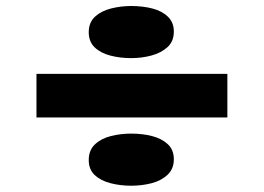

<svg xmlns="http://www.w3.org/2000/svg" viewBox="-20 -583 861 627"><path d="M99.1 -199.5V-341.7H722.5V-199.5ZM408.4 23.5Q372.3 23.5 340.6 15.2Q308.9 7 289.3 -11.3Q269.8 -29.6 269.8 -60.6Q269.8 -92.5 290.3 -111.8Q310.9 -131.1 342.9 -138.9Q374.8 -146.7 408.4 -146.7Q445.6 -146.7 477.1 -138.5Q508.5 -130.3 528.1 -112Q547.7 -93.7 547.7 -62.6Q547.7 -31.3 526.8 -11.9Q506 7.4 474.3 15.5Q442.6 23.5 408.4 23.5ZM408.4 -393.2Q372.3 -393.2 340.6 -401.4Q308.9 -409.6 289.3 -428.2Q269.8 -446.8 269.8 -477.9Q269.8 -509.7 290.3 -528.6Q310.9 -547.4 342.9 -555.4Q374.8 -563.4 408.4 -563.4Q445.6 -563.4 477.1 -555.4Q508.5 -547.5 528.1 -528.7Q547.7 -509.9 547.7 -479.9Q547.7 -448 527.1 -429.2Q506.5 -410.4 474.9 -401.8Q443.2 -393.2 408.4 -393.2Z"/></svg>

Font: Lexend Tera
Style: Regular
Weight: 400
Designer: Bonnie Shaver-Troup, Thomas Jockin
Foundry: Lexend
Version: Version 1.007